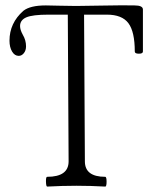

<svg xmlns="http://www.w3.org/2000/svg" viewBox="-20 -685 564 708"><path d="M154 3Q150 3 149.5 -15Q149 -33 154 -33Q233 -33 233 -90L230 -631H159Q100 -631 77 -621Q54 -611 54 -589Q54 -575 64 -557Q76 -537 76 -514Q76 -499 68 -489Q60 -479 49 -479Q34 -479 24.5 -495Q15 -511 15 -535Q15 -600 66 -645Q91 -665 149 -665Q159 -665 198 -664Q237 -663 260 -663Q289 -663 362.5 -664.5Q436 -666 476 -665Q507 -665 507 -650V-495Q507 -487 492 -487Q477 -487 477 -495Q477 -568 453.5 -599.5Q430 -631 374 -631H290L293 -90Q293 -33 368 -33Q373 -33 373 -15Q373 3 368 3Q314 0 262 0Q210 0 154 3Z"/></svg>

Font: Junicode Cond Light
Style: Regular
Weight: 300
Width: 3
Designer: Peter S. Baker
Version: Version 2.201